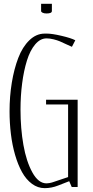

<svg xmlns="http://www.w3.org/2000/svg" viewBox="-20 -975 485 1001"><path d="M194.3 -955.1H250.5V-917.5Q250.5 -904.8 222.7 -904.8Q209.5 -904.8 201.9 -908.7Q194.3 -912.6 194.3 -917.5ZM372.6 -765.1 355 -731Q346.2 -734.4 325.7 -744.1Q305.2 -753.9 292 -759.5Q278.8 -765.1 259.3 -770Q239.7 -774.9 222.7 -774.9Q189.9 -774.9 163.3 -743.4Q136.7 -711.9 120.4 -659.2Q104 -606.4 95.5 -540.8Q86.9 -475.1 86.9 -403.8Q86.9 -305.2 102.1 -219.2Q117.2 -133.3 148.7 -76.2Q180.2 -19 222.7 -19Q229.5 -19 237.3 -20.5Q245.1 -22 250.2 -23.4Q255.4 -24.9 262.2 -27.3Q269 -29.8 271 -30.3L335 -51.8V-430.2H220.2V-455.1H384.8V0H354L340.8 -30.3L283.2 -7.8Q248.5 5.9 212.9 5.9Q177.2 5.9 146.7 -16.6Q116.2 -39.1 95 -77.4Q73.7 -115.7 58.8 -167Q43.9 -218.3 36.9 -275.9Q29.8 -333.5 29.8 -394.5Q29.8 -472.2 41.5 -543.7Q53.2 -615.2 75.2 -672.9Q97.2 -730.5 133.1 -765.1Q168.9 -799.8 212.9 -799.8H225.1Q251.5 -799.8 300.5 -788.3Q349.6 -776.9 372.6 -765.1Z"/></svg>

Font: Reswysokr
Style: Regular
Weight: 500
Version: Version 0.984